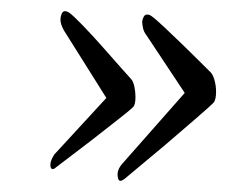

<svg xmlns="http://www.w3.org/2000/svg" viewBox="-20 -476 406 343"><path d="M74 -174Q70 -174 70 -182Q70 -189 77 -200L170 -301L94 -422Q88 -433 88 -441Q88 -446 90 -451Q92 -456 96 -456Q100 -456 104 -453Q110 -449 127 -431.5Q144 -414 163 -392.5Q182 -371 197 -354Q212 -337 214 -335Q218 -331 220 -321.5Q222 -312 222 -303Q222 -289 218 -285Q211 -278 189 -261Q167 -244 143 -225L80 -177Q77 -174 74 -174ZM195 -153Q190 -153 190 -166Q191 -175 198 -183L310 -310L241 -414Q237 -419 235.5 -426Q234 -433 234 -438Q235 -443 237 -446.5Q239 -450 243 -450Q247 -450 251 -447Q258 -442 274 -427Q290 -412 308 -394.5Q326 -377 339.5 -363.5Q353 -350 355 -348Q360 -344 363 -333.5Q366 -323 366 -312Q366 -297 361 -292Q354 -285 328.5 -263Q303 -241 275 -217L202 -156Q198 -153 195 -153Z"/></svg>

Font: Festive
Style: Regular
Weight: 400
Designer: Robert E. Leuschke
Foundry: Robert E. Leuschke
Version: Version 1.101; ttfautohint (v1.8.3)